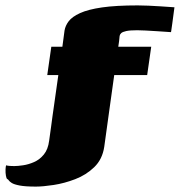

<svg xmlns="http://www.w3.org/2000/svg" viewBox="-142 -525 666 711"><path d="M-115 138Q-118 137 -120 126Q-122 115 -121.5 102.5Q-121 90 -119 87Q-115 89 -104.5 89.5Q-94 90 -89 90Q-76 90 -56 87Q-36 84 -15.5 75Q5 66 20.5 47Q36 28 40 -4Q45 -37 47.5 -58Q50 -79 52.5 -95.5Q55 -112 57.5 -130.5Q60 -149 64 -176.5Q68 -204 74 -247Q67 -247 54 -247Q41 -247 33 -247Q33 -249 35.5 -264.5Q38 -280 40.5 -299.5Q43 -319 45.5 -334.5Q48 -350 48 -352Q56 -352 69 -352Q82 -352 89 -352Q91 -367 93 -382Q95 -397 97 -412Q100 -430 112.5 -446.5Q125 -463 154.5 -476.5Q184 -490 235.5 -497.5Q287 -505 368 -505Q385 -505 408 -504Q431 -503 453 -501.5Q475 -500 489.5 -499Q504 -498 504 -498Q499 -457 496 -438Q493 -419 492.5 -413.5Q492 -408 491 -406Q491 -406 476 -407Q461 -408 439 -409.5Q417 -411 397 -412Q377 -413 366 -413Q339 -413 325.5 -410Q312 -407 307 -402.5Q302 -398 301 -392Q300 -381 299 -372.5Q298 -364 296 -352Q325 -352 357.5 -352Q390 -352 418 -352Q418 -350 415.5 -334.5Q413 -319 410.5 -299.5Q408 -280 405.5 -264.5Q403 -249 403 -247Q375 -247 342.5 -247Q310 -247 281 -247Q271 -175 264.5 -129Q258 -83 253.5 -49.5Q249 -16 244 19Q237 65 207 94Q177 123 136.5 138.5Q96 154 56.5 160Q17 166 -9 166Q-48 166 -69 162Q-90 158 -98.5 152.5Q-107 147 -109.5 143Q-112 139 -115 138Z"/></svg>

Font: Genos Thin Black
Style: Italic
Weight: 900
Italic angle: -8°
Version: Version 1.010